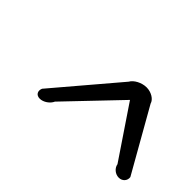

<svg xmlns="http://www.w3.org/2000/svg" viewBox="-47 -939 620 620"><g transform="rotate(45 263.5 -629.0)"><path d="M359.1 -764C337 -764 313 -751 305.1 -736C304.7 -735.8 123.4 -522 123.4 -522C117 -507.2 124.1 -494 140.7 -494C157.3 -494 175.7 -507 182.2 -522L349.7 -697.3L467.9 -522C470.2 -507 484.9 -494 501.5 -494C518.1 -494 528.9 -507.2 526.7 -522C526.7 -522 405.5 -735.8 405.2 -736C401.5 -751 381.2 -764 359.1 -764Z"/></g></svg>

Font: Hi.
Style: Tall Oblique
Weight: 400
Designer: Mew Too, Robert Jablonski
Foundry: Cannot Into Space Fonts
Version: Version 1.996